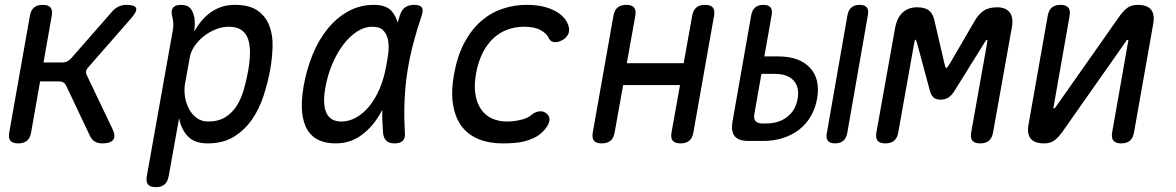

<svg xmlns="http://www.w3.org/2000/svg" viewBox="-20 -580 4840 790"><path d="M55 10Q32 10 23 -1Q14 -12 18 -35L103 -515Q107 -538 120 -549Q133 -560 156 -560Q179 -560 188 -549Q197 -538 193 -515L159 -323H237Q247 -323 255.5 -327Q264 -331 272 -339L441 -532Q453 -546 468 -553Q483 -560 500 -560Q535 -560 540 -546.5Q545 -533 519 -504L344 -304Q336 -296 334.5 -287.5Q333 -279 337 -271L443 -49Q457 -20 446 -5Q435 10 400 10Q383 10 371 3Q359 -4 351 -19L252 -228Q248 -236 241 -240.5Q234 -245 224 -245H145L108 -35Q104 -12 91 -1Q78 10 55 10Z M779 -450Q793 -475 810 -495Q827 -515 847.5 -529.5Q868 -544 892.5 -552Q917 -560 946 -560Q1007 -560 1040.5 -536Q1074 -512 1088.5 -473.5Q1103 -435 1101.5 -388Q1100 -341 1092 -294Q1082 -240 1064.5 -186Q1047 -132 1017 -88.5Q987 -45 942.5 -17.5Q898 10 835 10Q780 10 752.5 -19.5Q725 -49 717 -94L674 145Q670 168 657 179Q644 190 621 190Q598 190 589 179Q580 168 584 145L691 -455Q694 -470 693 -485Q692 -500 688 -515Q683 -538 692.5 -549Q702 -560 725 -560Q748 -560 760 -549Q772 -538 778 -515Q782 -501 781.5 -482.5Q781 -464 779 -450ZM921 -470Q894 -470 867 -459Q840 -448 818 -430.5Q796 -413 780.5 -390.5Q765 -368 761 -344L741 -234Q737 -210 741 -183Q745 -156 757 -133Q769 -110 789 -95Q809 -80 836 -80Q879 -80 907.5 -98Q936 -116 954.5 -145.5Q973 -175 983.5 -212.5Q994 -250 1001 -288Q1008 -327 1008.5 -360.5Q1009 -394 1001 -418.5Q993 -443 973.5 -456.5Q954 -470 921 -470Z M1360 10Q1324 10 1295 -2Q1266 -14 1247.5 -41.5Q1229 -69 1223.5 -113.5Q1218 -158 1229 -224Q1241 -293 1266 -354.5Q1291 -416 1328 -461.5Q1365 -507 1413 -533.5Q1461 -560 1519 -560Q1567 -560 1590 -536Q1608 -516 1616 -487Q1620 -501 1625 -516Q1633 -541 1648 -550.5Q1663 -560 1684 -560Q1708 -560 1715.5 -549.5Q1723 -539 1715 -516Q1695 -457 1680 -399.5Q1665 -342 1656 -283.5Q1647 -225 1644.5 -163.5Q1642 -102 1646 -34Q1648 -12 1637.5 -1Q1627 10 1604 10Q1581 10 1569.5 -1Q1558 -12 1556 -34Q1552 -82 1553 -128Q1544 -110 1533 -94Q1503 -48 1460 -19Q1417 10 1360 10ZM1385 -80Q1416 -80 1445.5 -96.5Q1475 -113 1499.5 -143Q1524 -173 1542 -215Q1560 -257 1569 -308Q1574 -332 1577.5 -360.5Q1581 -389 1577 -413Q1573 -437 1558.5 -453.5Q1544 -470 1511 -470Q1480 -470 1449.5 -450.5Q1419 -431 1393 -397Q1367 -363 1347 -316Q1327 -269 1318 -215Q1307 -151 1323 -115.5Q1339 -80 1385 -80Z M1848 -274Q1862 -351 1891 -405Q1920 -459 1960 -493.5Q2000 -528 2048 -544Q2096 -560 2146 -560Q2184 -560 2212.5 -553.5Q2241 -547 2262 -536Q2283 -525 2296.5 -511Q2310 -497 2316 -482Q2326 -459 2319 -442Q2312 -425 2294 -415Q2274 -404 2258.5 -407Q2243 -410 2237 -425Q2229 -442 2204.5 -456Q2180 -470 2136 -470Q2100 -470 2067.5 -458Q2035 -446 2009.5 -422Q1984 -398 1966 -362.5Q1948 -327 1939 -279Q1930 -230 1936 -192.5Q1942 -155 1959.5 -130Q1977 -105 2004.5 -92.5Q2032 -80 2066 -80Q2092 -80 2121.5 -86.5Q2151 -93 2168 -108Q2182 -120 2200 -122Q2218 -124 2232 -110Q2238 -104 2240 -96.5Q2242 -89 2240 -80Q2238 -71 2231.5 -60.5Q2225 -50 2213 -38Q2197 -22 2177 -12.5Q2157 -3 2136 2Q2115 7 2092.5 8.5Q2070 10 2048 10Q1993 10 1950.5 -7Q1908 -24 1881 -58.5Q1854 -93 1844.5 -147Q1835 -201 1848 -274Z M2456 10Q2433 10 2424 -1Q2415 -12 2419 -35L2504 -515Q2508 -538 2521 -549Q2534 -560 2557 -560Q2580 -560 2589 -549Q2598 -538 2594 -515L2559 -320H2793L2828 -515Q2832 -538 2845 -549Q2858 -560 2881 -560Q2904 -560 2913 -549Q2922 -538 2918 -515L2833 -35Q2829 -12 2816 -1Q2803 10 2780 10Q2757 10 2748 -1Q2739 -12 2743 -35L2778 -230H2544L2509 -35Q2505 -12 2492 -1Q2479 10 2456 10Z M3125 -348H3180Q3269 -348 3312.5 -301.5Q3356 -255 3342 -174Q3335 -134 3316 -101.5Q3297 -69 3268 -46.5Q3239 -24 3201 -12Q3163 0 3119 0H3060Q3019 0 3003 -19.5Q2987 -39 2994 -80L3071 -518Q3075 -539 3087.5 -549.5Q3100 -560 3121 -560Q3142 -560 3150.5 -549.5Q3159 -539 3155 -518ZM3084 -112Q3080 -92 3088.5 -82Q3097 -72 3117 -72H3132Q3184 -72 3219 -99Q3254 -126 3262 -174Q3270 -222 3245 -249Q3220 -276 3168 -276H3113ZM3466 -32Q3462 -11 3449.5 -0.5Q3437 10 3416 10Q3395 10 3386.5 -0.5Q3378 -11 3382 -32L3467 -518Q3471 -539 3483.5 -549.5Q3496 -560 3517 -560Q3538 -560 3546.5 -549.5Q3555 -539 3551 -518Z M4066 -35Q4062 -12 4049 -1Q4036 10 4013 10Q3990 10 3981 -1Q3972 -12 3976 -35L4041 -400Q4044 -415 4041 -416V-417Q4037 -416 4028 -400L3908 -207Q3897 -189 3883.5 -179.5Q3870 -170 3850 -170Q3830 -170 3820.5 -179.5Q3811 -189 3806 -207L3754 -400Q3749 -417 3746.5 -417Q3744 -417 3741 -400L3676 -35Q3672 -12 3659 -1Q3646 10 3623 10Q3600 10 3591 -1Q3582 -12 3586 -35L3663 -465Q3671 -508 3694.5 -529Q3718 -550 3753 -550Q3770 -550 3782.5 -546.5Q3795 -543 3803.5 -536Q3812 -529 3817 -518.5Q3822 -508 3825 -495L3866 -318Q3870 -300 3873.5 -300Q3877 -300 3888 -318L3991 -495Q4006 -521 4027 -535.5Q4048 -550 4083 -550Q4118 -550 4134.5 -529Q4151 -508 4143 -465Z M4212 -68 4291 -515Q4295 -538 4308 -549Q4321 -560 4344 -560Q4366 -560 4375.5 -549Q4385 -538 4381 -515L4315 -140Q4314 -137 4314.5 -135.5Q4315 -134 4318 -134Q4320 -134 4321 -136L4324 -140L4584 -510Q4600 -533 4617 -546.5Q4634 -560 4661 -560Q4700 -560 4716 -540.5Q4732 -521 4725 -482L4646 -35Q4642 -12 4629 -1Q4616 10 4593 10Q4571 10 4561.5 -1Q4552 -12 4556 -35L4622 -410Q4623 -413 4622.5 -414.5Q4622 -416 4619 -416Q4617 -416 4616 -415L4613 -410L4353 -40Q4337 -17 4320 -3.5Q4303 10 4276 10Q4237 10 4221 -9.5Q4205 -29 4212 -68Z"/></svg>

Font: Maple Mono Normal NL
Style: Italic
Weight: 400
Italic angle: -10°
Monospace: yes
Designer: subframe7536
Version: Version 7.000